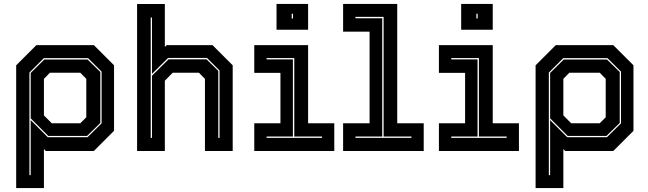

<svg xmlns="http://www.w3.org/2000/svg" viewBox="-20 -770 3305 979"><path d="M62.5 189V-437L165.5 -540H458.5L561.5 -437V-103L458.5 0H213.5L204 -10V189ZM130 123H136.5V-157.5L223.5 -70.5H426.5L498 -141V-405L429 -473.5H203.5L130 -400ZM244 -141.5H389.5L420 -172V-368L389.5 -399H234.5L204 -368V-181.5ZM226 -77 136.5 -166.5V-398L206 -466.5H426.5L491.5 -403V-143L424 -77Z M679 0V-749.5H820.5V-530.5L830 -540H1063.5L1166.5 -437V0H1025V-368L994.5 -399H860.5L820.5 -358.5V0ZM748.5 -67H755V-384L839.5 -467.5H1033L1093 -408.5V-67H1099.5V-410.5L1035.5 -474.5H837L755 -393.5V-680.5H748.5Z M1390 -618.5V-750H1551V-618.5ZM1467.5 -676H1474V-700H1467.5ZM1276.5 0V-141.5H1410V-398.5H1276.5V-540H1551V-141.5H1684.5V0ZM1339.5 -67H1622V-74H1480.5V-474H1339.5V-467H1473.5V-74H1339.5Z M1729.5 0V-141.5H1864.5V-608.5H1729.5V-750H2005.5V-141.5H2140.5V0ZM1792.5 -67H2078V-74H1936V-684H1792.5V-677H1929V-74H1792.5Z M2331.5 -618.5V-750H2492.5V-618.5ZM2409 -676H2415.5V-700H2409ZM2218 0V-141.5H2351.5V-398.5H2218V-540H2492.5V-141.5H2626V0ZM2281 -67H2563.5V-74H2422V-474H2281V-467H2415V-74H2281Z M2711 189V-437L2814 -540H3107L3210 -437V-103L3107 0H2862L2852.5 -10V189ZM2778.5 123H2785V-157.5L2872 -70.5H3075L3146.5 -141V-405L3077.5 -473.5H2852L2778.5 -400ZM2892.5 -141.5H3038L3068.5 -172V-368L3038 -399H2883L2852.5 -368V-181.5ZM2874.5 -77 2785 -166.5V-398L2854.5 -466.5H3075L3140 -403V-143L3072.5 -77Z"/></svg>

Font: Tourney ExtraBold
Style: Regular
Weight: 800
Designer: Tyler Finck
Foundry: Etcetera Type Co
Version: Version 1.015